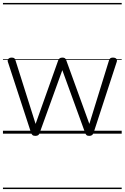

<svg xmlns="http://www.w3.org/2000/svg" viewBox="-20 -905 844 1300"><path d="M220 15Q206 15 200 9.5Q194 4 191 -4L34 -484Q29 -496 36 -505.5Q43 -515 60 -515Q71 -515 77 -510.5Q83 -506 85 -496L221 -66L374 -496Q378 -506 384.5 -510.5Q391 -515 403 -515Q414 -515 420 -510.5Q426 -506 429 -496L585 -66L718 -496Q721 -506 727 -510.5Q733 -515 744 -515Q762 -515 768.5 -506Q775 -497 769 -482L613 -4Q610 4 603.5 9.5Q597 15 584 15Q571 15 565.5 9.5Q560 4 557 -4L402 -430L248 -4Q246 4 239.5 9.5Q233 15 220 15ZM0 365H804V375H0ZM0 -20H804V0H0ZM0 -505H804V-500H0ZM0 -885H804V-875H0Z"/></svg>

Font: Playwrite GB S Guides
Style: Regular
Weight: 400
Designer: Veronika Burian, José Scaglione
Foundry: TypeTogether
Version: Version 1.003